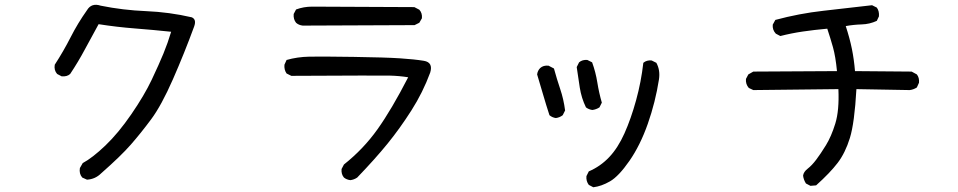

<svg xmlns="http://www.w3.org/2000/svg" viewBox="-20 -729 4040 810"><path d="M347 29 327 20Q313 4 317 -20L329 -41Q370 -63 424.5 -115Q479 -167 534 -247Q589 -327 620 -392.5Q651 -458 669.5 -503Q688 -548 702 -595Q626 -603 549 -609Q472 -615 396 -627Q366 -573 338 -520.5Q310 -468 276 -417Q263 -405 240 -407L221 -417Q207 -433 211 -456Q248 -513 278 -572Q308 -631 347 -686Q366 -718 405 -705Q499 -686 596.5 -682Q694 -678 789 -656Q810 -647 799 -617Q758 -505 709.5 -394.5Q661 -284 617.5 -225.5Q574 -167 532 -119Q490 -71 407 2Q382 27 347 29Z M1458 31Q1442 29 1431 20Q1419 6 1421 -16L1431 -35Q1513 -100 1572.5 -183.5Q1632 -267 1702 -403Q1665 -409 1625 -410Q1585 -411 1209 -409L1189 -419Q1178 -435 1180 -456L1189 -476Q1234 -489 1285.5 -490Q1337 -491 1471.5 -489Q1606 -487 1667 -483Q1728 -479 1768 -472.5Q1808 -466 1795 -423Q1764 -339 1715.5 -263Q1667 -187 1615 -123Q1563 -59 1487 20Q1474 29 1458 31ZM1257 -621Q1240 -623 1229 -633Q1217 -648 1219 -670L1229 -689Q1261 -701 1297 -701Q1333 -701 1728 -699L1749 -688Q1762 -674 1760 -652L1749 -633L1729 -623Z M2483 61 2464 51Q2452 35 2454 14L2464 -6Q2513 -27 2550 -66Q2587 -105 2614.5 -166.5Q2642 -228 2663.5 -306Q2685 -384 2694 -464Q2708 -476 2729 -474L2749 -464Q2766 -433 2760 -394Q2745 -298 2713 -207Q2681 -116 2635.5 -50.5Q2590 15 2553.5 36Q2517 57 2483 61ZM2325 -231Q2310 -233 2298 -243Q2284 -286 2271.5 -329Q2259 -372 2246 -415Q2248 -431 2259 -442Q2272 -454 2294 -452L2317 -440Q2329 -396 2343.5 -353Q2358 -310 2364 -263L2354 -243Q2341 -233 2325 -231ZM2479 -265Q2464 -267 2452 -276Q2433 -315 2426 -359Q2419 -403 2413 -446L2423 -466Q2437 -478 2458 -476L2478 -466Q2493 -425 2500 -381Q2507 -337 2519 -296L2509 -276Q2495 -267 2479 -265Z M3399 55 3380 45Q3370 29 3368 12Q3370 -4 3387.5 -17.5Q3405 -31 3423.5 -55.5Q3442 -80 3464.5 -116.5Q3487 -153 3504 -208Q3521 -263 3517 -353L3158 -349L3139 -358Q3125 -374 3127 -396L3137 -415L3158 -427L3511 -429Q3505 -491 3494 -530Q3483 -569 3470 -608Q3415 -603 3367 -596Q3319 -589 3272 -577L3253 -587Q3238 -603 3240 -625L3251 -645Q3351 -672 3453.5 -683.5Q3556 -695 3659 -707L3679 -697Q3690 -682 3688 -660L3679 -641Q3649 -627 3615 -626Q3581 -625 3548 -619Q3565 -567 3574 -522.5Q3583 -478 3587 -429L3826 -427L3848 -415Q3859 -401 3857 -380L3848 -360Q3834 -351 3818 -349L3593 -353Q3585 -210 3565.5 -147Q3546 -84 3514 -42Q3482 0 3423 53Z"/></svg>

Font: Kosefont JP
Style: Regular
Weight: 400
Designer: Nozomi Seto 瀬戸のぞみ
Version: Version 3.00;June 19, 2020